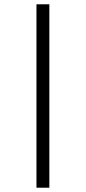

<svg xmlns="http://www.w3.org/2000/svg" viewBox="-20 -719 401 895"><path d="M150 -699H210V156H150Z"/></svg>

Font: Faustina VF Beta
Style: Regular
Weight: 400
Designer: Alfonso Garcia
Foundry: Omnibus-Type
Version: Version 1.006